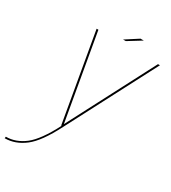

<svg xmlns="http://www.w3.org/2000/svg" viewBox="-264 -778 996 1116"><g transform="rotate(30 234.0 -220.0)"><path d="M196.5 0 93.5 -590.5H105.5L206 -15L505.5 -590.5H518.5L211 0Q144 132 81.5 180Q19 228 -51 228L-49.5 217Q17 217 76.5 171Q135 125.5 199.5 0ZM258 -613 343.5 -668H365.5L276.5 -613Z"/></g></svg>

Font: Anybody ExtraExpanded Thin
Style: Italic
Weight: 100
Width: 8
Italic angle: -10°
Designer: Tyler Finck
Foundry: Etcetera Type Company
Version: Version 1.010; ttfautohint (v1.8.3) -l 8 -r 50 -G 200 -x 14 